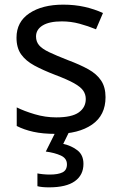

<svg xmlns="http://www.w3.org/2000/svg" viewBox="-20 -566 519 826"><path d="M434 -148Q434 -70 376 -30Q318 10 220 10Q164 10 123.5 1Q83 -8 52 -24V-104Q84 -88 129.5 -74.5Q175 -61 222 -61Q289 -61 319 -82.5Q349 -104 349 -140Q349 -160 338 -176Q327 -192 298.5 -208Q270 -224 217 -244Q165 -264 128 -284Q91 -304 71 -332Q51 -360 51 -404Q51 -472 106.5 -509Q162 -546 252 -546Q301 -546 343.5 -536.5Q386 -527 423 -510L393 -440Q359 -454 322 -464Q285 -474 246 -474Q192 -474 163.5 -456.5Q135 -439 135 -409Q135 -387 148 -371.5Q161 -356 191.5 -341.5Q222 -327 273 -307Q324 -288 360 -268Q396 -248 415 -219.5Q434 -191 434 -148ZM339 139Q339 187 302 213.5Q265 240 191 240Q159 240 141 235V180Q150 182 165 183.5Q180 185 194 185Q230 185 249 175.5Q268 166 268 141Q268 115 241.5 103Q215 91 177 86L220 0H278L252 53Q288 61 313.5 81Q339 101 339 139Z"/></svg>

Font: Noto Sans Tifinagh Ghat
Style: Regular
Weight: 400
Designer: JamraPatel
Foundry: JamraPatel LLC
Version: Version 2.006; ttfautohint (v1.8.4.7-5d5b)